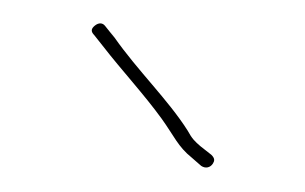

<svg xmlns="http://www.w3.org/2000/svg" viewBox="-20 -694 256 161"><path d="M157.2 -564.2 148.3 -571.2C143.4 -575.3 140.9 -577.9 137.4 -584.4C121 -610.3 95.4 -634.8 75.9 -662.7C68.4 -673.3 76.1 -662.3 76.1 -662.3L68.1 -672.3C66 -675 62.7 -675.1 59.5 -672.5C56.6 -670.1 56 -667.9 58.6 -665C58.6 -664.9 58.8 -664.8 58.9 -664.7L66.9 -654.6C81.7 -635.5 100.9 -614.7 115.6 -594.4C126 -579.9 129.3 -571 140.8 -561.8L148.7 -554.9C152.4 -552.4 156.4 -553.5 158.5 -556.8C159.9 -559 160.4 -561.1 157.2 -564.2Z"/></svg>

Font: Take Off
Style: Hairball
Weight: 400
Foundry: Cannot Into Space Fonts
Version: Version 0.89